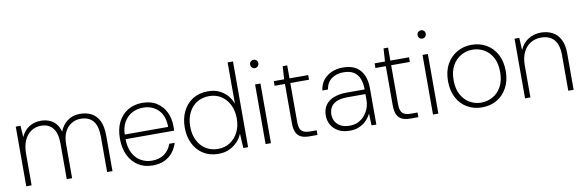

<svg xmlns="http://www.w3.org/2000/svg" viewBox="-51 -1148 4828 1588"><g transform="rotate(-10 2363.0 -354.0)"><path d="M70 0V-501H110L116 -405Q140 -458 182.5 -485.5Q225 -513 281 -513Q315 -513 347 -502Q379 -491 403.5 -465Q428 -439 441 -394Q460 -446 504 -479.5Q548 -513 610 -513Q666 -513 707.5 -490.5Q749 -468 771.5 -421Q794 -374 794 -298V0H749V-296Q749 -387 713 -429.5Q677 -472 608 -472Q566 -472 531 -450.5Q496 -429 475.5 -388Q455 -347 455 -285V0H410V-298Q410 -387 375 -429.5Q340 -472 277 -472Q230 -472 193.5 -448Q157 -424 136 -377.5Q115 -331 115 -263V0Z M1131 12Q1061 12 1009.5 -21Q958 -54 929.5 -113.5Q901 -173 901 -253Q901 -335 930.5 -392.5Q960 -450 1012.5 -481.5Q1065 -513 1134 -513Q1207 -513 1256 -480.5Q1305 -448 1330 -395.5Q1355 -343 1355 -281Q1355 -271 1355 -262Q1355 -253 1354 -241H933V-280H1311Q1310 -375 1260 -424Q1210 -473 1132 -473Q1084 -473 1041.5 -451Q999 -429 972.5 -383.5Q946 -338 946 -268V-250Q946 -174 972 -124.5Q998 -75 1040.5 -51.5Q1083 -28 1131 -28Q1194 -28 1235.5 -58Q1277 -88 1296 -141H1341Q1328 -97 1300 -62Q1272 -27 1230 -7.5Q1188 12 1131 12Z M1684 12Q1610 12 1556.5 -22Q1503 -56 1474 -115.5Q1445 -175 1445 -250Q1445 -326 1474 -385.5Q1503 -445 1557 -479Q1611 -513 1685 -513Q1758 -513 1811 -475.5Q1864 -438 1888 -374V-720H1933V0H1893L1886 -122Q1871 -84 1842 -54Q1813 -24 1773.5 -6Q1734 12 1684 12ZM1687 -29Q1744 -29 1788 -57.5Q1832 -86 1857 -136Q1882 -186 1882 -250Q1882 -316 1857 -366Q1832 -416 1788.5 -444Q1745 -472 1688 -472Q1630 -472 1586 -445Q1542 -418 1516.5 -368Q1491 -318 1491 -251Q1491 -183 1516.5 -133Q1542 -83 1586 -56Q1630 -29 1687 -29Z M2080 0V-501H2125V0ZM2103 -634Q2088 -634 2078 -644.5Q2068 -655 2068 -670Q2068 -685 2078.5 -694.5Q2089 -704 2102 -704Q2117 -704 2127 -694.5Q2137 -685 2137 -670Q2137 -655 2127 -644.5Q2117 -634 2103 -634Z M2448 0Q2408 0 2380.5 -12Q2353 -24 2338.5 -53.5Q2324 -83 2324 -133V-462H2237V-501H2324L2331 -610H2369V-501H2526V-462H2369V-134Q2369 -81 2390 -60Q2411 -39 2461 -39H2516V0Z M2787 12Q2729 12 2690 -10Q2651 -32 2631 -67.5Q2611 -103 2611 -144Q2611 -198 2636 -233Q2661 -268 2706.5 -285.5Q2752 -303 2813 -303H2965Q2965 -356 2949.5 -394Q2934 -432 2902 -452.5Q2870 -473 2817 -473Q2757 -473 2716.5 -443.5Q2676 -414 2666 -355H2619Q2626 -408 2655 -443Q2684 -478 2726.5 -495.5Q2769 -513 2817 -513Q2887 -513 2929 -486Q2971 -459 2990.5 -412.5Q3010 -366 3010 -307V0H2970L2966 -100Q2958 -84 2944 -64.5Q2930 -45 2908.5 -28Q2887 -11 2857.5 0.5Q2828 12 2787 12ZM2792 -29Q2835 -29 2867 -45.5Q2899 -62 2921 -89.5Q2943 -117 2954 -149Q2965 -181 2965 -212V-264H2816Q2756 -264 2721.5 -248Q2687 -232 2672.5 -205.5Q2658 -179 2658 -145Q2658 -113 2673.5 -86.5Q2689 -60 2719 -44.5Q2749 -29 2792 -29Z M3295 0Q3255 0 3227.5 -12Q3200 -24 3185.5 -53.5Q3171 -83 3171 -133V-462H3084V-501H3171L3178 -610H3216V-501H3373V-462H3216V-134Q3216 -81 3237 -60Q3258 -39 3308 -39H3363V0Z M3486 0V-501H3531V0ZM3509 -634Q3494 -634 3484 -644.5Q3474 -655 3474 -670Q3474 -685 3484.5 -694.5Q3495 -704 3508 -704Q3523 -704 3533 -694.5Q3543 -685 3543 -670Q3543 -655 3533 -644.5Q3523 -634 3509 -634Z M3897 12Q3829 12 3774 -19.5Q3719 -51 3687.5 -110.5Q3656 -170 3656 -250Q3656 -332 3688 -390.5Q3720 -449 3775.5 -481Q3831 -513 3899 -513Q3969 -513 4023.5 -481Q4078 -449 4109.5 -390.5Q4141 -332 4141 -250Q4141 -170 4108.5 -110.5Q4076 -51 4021.5 -19.5Q3967 12 3897 12ZM3897 -28Q3948 -28 3993 -52.5Q4038 -77 4066 -127Q4094 -177 4094 -250Q4094 -324 4066.5 -373.5Q4039 -423 3994.5 -447.5Q3950 -472 3899 -472Q3848 -472 3803.5 -447Q3759 -422 3731 -373Q3703 -324 3703 -250Q3703 -177 3730.5 -127.5Q3758 -78 3802 -53Q3846 -28 3897 -28Z M4259 0V-501H4299L4304 -398Q4330 -456 4377 -484.5Q4424 -513 4480 -513Q4535 -513 4577 -491Q4619 -469 4643 -423.5Q4667 -378 4667 -305V0H4622V-298Q4622 -387 4584 -429.5Q4546 -472 4474 -472Q4426 -472 4387.5 -448.5Q4349 -425 4326.5 -379.5Q4304 -334 4304 -267V0Z"/></g></svg>

Font: DM Sans 18pt ExtraLight
Style: Regular
Weight: 250
Designer: Colophon Foundry, Jonny Pinhorn
Foundry: Colophon Foundry
Version: Version 4.004;gftools[0.9.30]